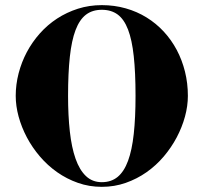

<svg xmlns="http://www.w3.org/2000/svg" viewBox="-20 -704 791 745"><path d="M709 -332Q709 -293 697.8 -251.7Q686.5 -210.4 665.8 -171.1Q645 -131.8 615.5 -96.9Q585.9 -62 548.8 -35.9Q511.7 -9.8 467.8 5.6Q423.8 21 375 21Q326.2 21 282.5 5.6Q238.8 -9.8 201.7 -35.9Q164.6 -62 134.8 -96.9Q105 -131.8 84.2 -171.1Q63.5 -210.4 52.2 -251.7Q41 -293 41 -332Q41 -376 52.2 -419.4Q63.5 -462.9 84.2 -502Q105 -541 134.8 -574.5Q164.6 -607.9 201.7 -632.1Q238.8 -656.2 282.5 -670.2Q326.2 -684.1 375 -684.1Q423.8 -684.1 467.8 -671.6Q511.7 -659.2 548.8 -636.2Q585.9 -613.3 615.5 -581.3Q645 -549.3 665.8 -510.3Q686.5 -471.2 697.8 -426Q709 -380.9 709 -332ZM505.9 -332Q505.9 -422.4 499 -485.8Q492.2 -549.3 476.8 -589.4Q461.4 -629.4 436.5 -647.7Q411.6 -666 375 -666Q338.4 -666 313.5 -647Q288.6 -627.9 273.2 -587.4Q257.8 -546.9 251 -483.6Q244.1 -420.4 244.1 -332Q244.1 -255.4 251 -193.6Q257.8 -131.8 273.2 -88.1Q288.6 -44.4 313.5 -20.8Q338.4 2.9 375 2.9Q411.6 2.9 436.5 -17.6Q461.4 -38.1 476.8 -79.8Q492.2 -121.6 499 -184.3Q505.9 -247.1 505.9 -332Z"/></svg>

Font: Purple Purse
Style: Regular
Weight: 400
Designer: Astigmatic (AOETI)
Foundry: Astigmatic (AOETI)
Version: Version 1.000